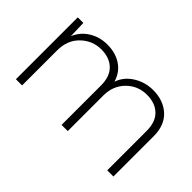

<svg xmlns="http://www.w3.org/2000/svg" viewBox="-68 -804 1097 1097"><g transform="rotate(45 480.0 -255.5)"><path d="M89 0V-500H134L137 -396Q159 -449 208 -479.5Q257 -510 319 -510Q385 -510 432.5 -478.5Q480 -447 497 -388Q516 -444 569.5 -477.5Q623 -511 688 -511Q771 -511 823.5 -463Q876 -415 876 -325V-1H826V-320Q826 -392 787 -429.5Q748 -467 682 -467Q609 -467 558.5 -416.5Q508 -366 508 -288V0H458V-319Q458 -391 419 -428.5Q380 -466 314 -466Q243 -466 191 -416Q139 -366 139 -283V0Z"/></g></svg>

Font: Elaine Sans Light
Style: Regular
Weight: 300
Designer: Wei Huang
Foundry: Wei Huang
Version: Version 2.001;December 24, 2019;FontCreator 12.0.0.2547 64-b